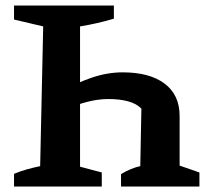

<svg xmlns="http://www.w3.org/2000/svg" viewBox="-20 -678 755 698"><path d="M31 0V-46Q55 -56 78.5 -62.5Q102 -69 126 -74L137 -582L31 -607V-658H394V-610Q363 -601 332.5 -594Q302 -587 271 -582V-72L350 -51V0ZM420 0V-45Q438 -56 456.5 -63.5Q475 -71 490 -74L494 -283Q477 -301 446 -309.5Q415 -318 374 -318Q335 -318 292.5 -306.5Q250 -295 204 -274L205 -346Q258 -377 314.5 -396Q371 -415 426 -415Q524 -415 578.5 -374Q633 -333 633 -256V-76L705 -51V0Z"/></svg>

Font: Piazzolla 24pt
Style: Bold
Weight: 700
Designer: Juan Pablo del Peral
Foundry: Huerta Tipografica
Version: Version 2.005